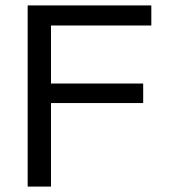

<svg xmlns="http://www.w3.org/2000/svg" viewBox="-20 -688 623 708"><path d="M82 0V-668H538V-594H168V-380H508V-308H168V0Z"/></svg>

Font: Gantari
Style: Regular
Weight: 400
Designer: Anugrah Pasau
Foundry: Lafontype
Version: Version 1.000; ttfautohint (v1.8.3)